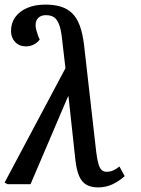

<svg xmlns="http://www.w3.org/2000/svg" viewBox="-42 -802 616 836"><path d="M385 14Q355 14 334.5 2.5Q314 -9 302.5 -35.5Q291 -62 286 -108L256 -384L252 -377L91 0H-9L-22 -7L243 -505L229 -625Q225 -668 216.5 -692Q208 -716 194.5 -726Q181 -736 158 -736Q137 -736 125 -724.5Q113 -713 113 -694Q113 -682 116 -671Q119 -660 125 -643L131 -630Q122 -617 106 -608.5Q90 -600 71 -600Q42 -600 24 -619Q6 -638 6 -667Q6 -702 24.5 -727.5Q43 -753 76.5 -767.5Q110 -782 156 -782Q194 -782 223 -773Q252 -764 272.5 -744Q293 -724 305.5 -690Q318 -656 324 -606L377 -140Q381 -108 386.5 -89Q392 -70 400.5 -62Q409 -54 422 -54Q437 -54 450 -59.5Q463 -65 478 -77L501 -35Q475 -12 446.5 1Q418 14 385 14Z"/></svg>

Font: Literata 18pt Medium
Style: Italic
Weight: 500
Italic angle: -2°
Designer: Latin by Veronika Burian and Jose Scaglione. Greek by Irene Vlachou. Cyrillic by Vera Evstafieva
Foundry: TypeTogether
Version: Version 3.103;gftools[0.9.29]